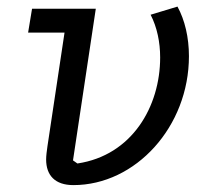

<svg xmlns="http://www.w3.org/2000/svg" viewBox="-20 -542 640 571"><path d="M75.3 -516 63.6 -445H171.9L121.1 -106.9C119.3 -94.1 117.2 -78.8 117.2 -67.8C117.2 -20.6 143.5 8.5 198.2 8.5C383.2 8.5 541.9 -165.1 541.9 -375C541.9 -430.4 529.8 -482.2 507.8 -522.4L427.9 -498.2C447.1 -461.3 456.3 -416.2 456.3 -371.1C456.3 -225.5 372.9 -79.9 210.2 -55.8L197.1 -65L264.9 -516Z"/></svg>

Font: Margiela Mono Italic Text It
Style: Regular
Weight: 400
Designer: Mike Abbink, Paul van der Laan, Pieter van Rosmalen
Foundry: Bold Monday
Version: Version 2.003 2021